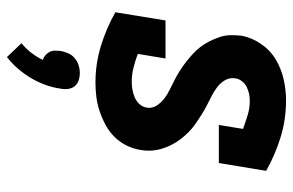

<svg xmlns="http://www.w3.org/2000/svg" viewBox="-162 -406 825 540"><g transform="rotate(90 250.0 -135.5)"><path d="M212 8Q158 8 108 -7.5Q58 -23 14 -48L37 -189H144L131 -111Q150 -104 169.5 -99Q189 -94 211 -94Q221 -94 232 -96Q243 -98 253.5 -102.5Q264 -107 272 -115.5Q280 -124 282 -135Q285 -151 276.5 -164Q268 -177 256 -186Q244 -195 230.5 -201.5Q217 -208 203.5 -215Q190 -222 177.5 -230Q165 -238 153.5 -247Q142 -256 131 -266Q120 -276 111 -288Q102 -300 95.5 -313Q89 -326 84 -340.5Q79 -355 78.5 -370.5Q78 -386 80 -403Q85 -431 103 -457.5Q121 -484 147.5 -499.5Q174 -515 203.5 -521.5Q233 -528 262 -528Q316 -528 366 -512.5Q416 -497 460 -472L438 -339H331L342 -407Q323 -414 303.5 -420Q284 -426 263 -426Q253 -426 243.5 -424Q234 -422 224.5 -417.5Q215 -413 208 -404Q201 -395 200 -386Q197 -370 205 -356.5Q213 -343 225 -334Q237 -325 250 -318.5Q263 -312 276.5 -305Q290 -298 302.5 -290Q315 -282 327.5 -273.5Q340 -265 350.5 -254.5Q361 -244 370 -232.5Q379 -221 386 -207.5Q393 -194 397.5 -179.5Q402 -165 403 -149.5Q404 -134 401 -118Q398 -98 388.5 -79Q379 -60 364 -45Q349 -30 330 -20Q311 -10 291.5 -3.5Q272 3 252 5.5Q232 8 212 8ZM140 257 101 216Q116 204 128 188.5Q140 173 148 156Q141 154 135 149Q129 144 125.5 137Q122 130 122 122Q122 114 123 105Q125 95 129.5 84.5Q134 74 143 66.5Q152 59 163 55.5Q174 52 185 52Q196 52 206 55.5Q216 59 222 66.5Q228 74 229.5 84.5Q231 95 229 105Q226 127 218.5 148Q211 169 199.5 188.5Q188 208 173 225.5Q158 243 140 257Z"/></g></svg>

Font: Iosevka Curly Slab Extrabold
Style: Italic
Weight: 800
Italic angle: -9°
Monospace: yes
Designer: Belleve Invis
Foundry: Belleve Invis
Version: Version 22.1.2; ttfautohint (v1.8.4)